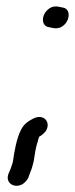

<svg xmlns="http://www.w3.org/2000/svg" viewBox="-20 -495 237 607"><path d="M53 86C60 81 66 74 70 66V65L76 49C81 38 84 25 87 13V12C90 -8 93 -30 100 -50V-51C101 -56 103 -59 104 -63C106 -64 117 -70 125 -81C142 -108 119 -136 87 -121C73 -114 57 -105 47 -86C32 -57 25 -14 21 15C20 21 16 31 13 40L7 54C-5 84 27 103 53 86ZM135 -409 150 -406C156 -405 167 -405 176 -411C202 -427 205 -467 179 -471L164 -474C158 -475 148 -476 137 -469C109 -451 109 -412 135 -409Z"/></svg>

Font: Stray Cat
Style: ExBdCnObl
Weight: 800
Version: Version 1.0